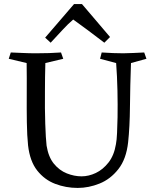

<svg xmlns="http://www.w3.org/2000/svg" viewBox="-20 -918 761 944"><path d="M689 -660 700 -629 624 -608Q620 -497 619 -395Q618 -293 610 -219Q601 -136 562 -86.5Q523 -37 469.5 -15.5Q416 6 362 6Q304 6 251.5 -14Q199 -34 163 -79.5Q127 -125 118 -203Q113 -250 112 -316.5Q111 -383 111.5 -458.5Q112 -534 111 -608L23 -629L33 -660Q64 -659 93.5 -657.5Q123 -656 157 -656Q193 -656 221.5 -657Q250 -658 280 -660L291 -629L203 -608Q202 -574 201.5 -539.5Q201 -505 201 -471Q200 -383 202.5 -309.5Q205 -236 209 -202Q218 -146 245 -113Q272 -80 308.5 -65.5Q345 -51 381 -51Q416 -51 451 -67.5Q486 -84 513.5 -119Q541 -154 550 -209Q554 -229 555.5 -264Q557 -299 558 -342Q559 -402 557.5 -472.5Q556 -543 551 -608L472 -629L480 -660Q511 -658 537 -657Q563 -656 586 -656Q609 -656 635.5 -657.5Q662 -659 689 -660ZM383 -898Q416 -859 450 -819.5Q484 -780 521 -736L493 -708Q450 -741 412.5 -769Q375 -797 340 -822Q315 -801 287.5 -771Q260 -741 229 -708L202 -733Q240 -777 273.5 -816Q307 -855 344 -898Z"/></svg>

Font: Ruwudu
Style: Regular
Weight: 400
Designer: Becca Hirsbrunner Spalinger
Foundry: SIL International
Version: Version 3.000